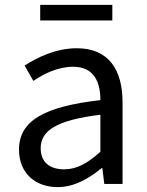

<svg xmlns="http://www.w3.org/2000/svg" viewBox="-20 -755 604 788"><path d="M217 13C284 13 345 -22 397 -65H400L408 0H483V-334C483 -468 427 -557 295 -557C208 -557 131 -518 81 -486L117 -423C160 -452 217 -481 280 -481C369 -481 392 -414 392 -344C161 -318 58 -259 58 -141C58 -43 126 13 217 13ZM243 -60C189 -60 147 -85 147 -147C147 -217 209 -262 392 -284V-132C339 -85 296 -60 243 -60ZM145 -671H441V-735H145Z"/></svg>

Font: Noto Sans CJK JP Regular
Style: Regular
Weight: 400
Designer: Ryoko NISHIZUKA (kana & ideographs); Paul D. Hunt (Latin, Greek & Cyrillic); Wenlong ZHANG (bopomofo); Sandoll Communica
Foundry: Adobe Systems Incorporated
Version: Version 1.001;PS 1.001;hotconv 1.0.78;makeotf.lib2.5.61930